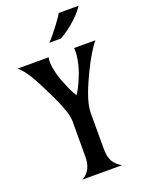

<svg xmlns="http://www.w3.org/2000/svg" viewBox="-209 -1053 845 1134"><g transform="rotate(-20 213.5 -486.5)"><path d="M168 -345.7C168 -339.4 167.5 -146 167.5 -117.7C167.5 -70.8 150.4 -22.9 104.5 0H354C304.2 -28.8 285.6 -62 285.6 -128.9V-352.1C285.6 -423.3 329.1 -517.6 362.8 -588.4C390.6 -647 434.1 -721.2 458.5 -747.1H324.2C330.1 -716.3 317.9 -645 297.9 -593.3C285.2 -560.5 266.6 -515.1 242.7 -479.5C218.8 -518.1 203.1 -558.1 190.9 -588.4C170.4 -639.2 153.8 -716.3 164.6 -747.1H-32.2C6.8 -721.2 52.2 -637.7 78.1 -583.5C101.6 -534.7 168 -410.6 168 -345.7ZM309.6 -972.7C309.6 -964.8 230.5 -857.4 197.3 -826.2H269.5C304.7 -844.2 387.2 -900.9 435.1 -972.7Z"/></g></svg>

Font: Amarante
Style: Regular
Weight: 400
Designer: Karolina Lach
Foundry: Sorkin Type Co.
Version: Version 1.001